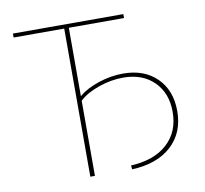

<svg xmlns="http://www.w3.org/2000/svg" viewBox="-78 -779 923 863"><g transform="rotate(-10 384.0 -347.0)"><path d="M266 0V-676H35V-694H539V-676H287V-364Q323 -394 379 -412.5Q435 -431 491 -431Q587 -431 644.5 -374.5Q702 -318 702 -223Q702 -124 637 -64.5Q572 -5 457 0L455 -18Q561 -23 621 -77.5Q681 -132 681 -223Q681 -309 628.5 -361Q576 -413 488 -413Q433 -413 376.5 -393.5Q320 -374 287 -343V0Z"/></g></svg>

Font: Cantarell Thin
Style: Regular
Weight: 100
Designer: Dave Crossland, Nikolaus Waxweiler, Florian Fecher, Jacques Le Bailly, Eben Sorkin, Alexei Vanyashin, Alexios Zavras, Em
Version: Version 0.303